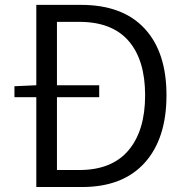

<svg xmlns="http://www.w3.org/2000/svg" viewBox="-20 -752 746 772"><path d="M209 -68.4H298.8Q429.7 -68.4 496.6 -147.5Q563.5 -226.6 563.5 -369.1Q563.5 -510.7 497.1 -587.4Q430.7 -664.1 298.8 -664.1H209V-409.2H378.9V-361.3H209ZM126 -732.4H305.7Q472.7 -732.4 561 -637.7Q649.4 -543 649.4 -369.1Q649.4 -194.3 561.5 -97.2Q473.6 0 309.6 0H126V-361.3H38.1V-405.3L126 -409.2Z"/></svg>

Font: Gen Shin Gothic Normal
Style: Regular
Weight: 300
Designer: [Source Han Sans]
Ryoko NISHIZUKA  (kana & ideographs); Paul D. Hunt (Latin, Greek & Cyrillic); Wenlong ZHANG  (bopomofo
Version: Version 1.002.20150607